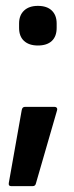

<svg xmlns="http://www.w3.org/2000/svg" viewBox="-20 -495 251 654"><path d="M18 139Q8 139 10 128L54 -120Q56 -131 65 -131H165Q171 -131 173.5 -127.5Q176 -124 174 -118L102 131Q100 139 91 139ZM109 -340Q79 -340 62 -355.5Q45 -371 45 -400V-415Q45 -443 62 -459Q79 -475 109 -475Q140 -475 156.5 -459Q173 -443 173 -415V-400Q173 -371 156.5 -355.5Q140 -340 109 -340Z"/></svg>

Font: Sofia Sans Extra Condensed
Style: Bold
Weight: 700
Designer: Botio Nikoltchev, Ani Petrova
Foundry: lettersoup
Version: Version 4.101